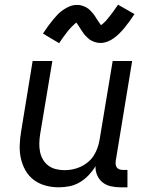

<svg xmlns="http://www.w3.org/2000/svg" viewBox="-20 -790 640 818"><path d="M230 8Q201 8 173.5 0.5Q146 -7 124 -23.5Q102 -40 88.5 -64Q75 -88 69 -115Q63 -142 64 -171.5Q65 -201 70 -230L119 -530H203L151 -218Q148 -199 147.5 -180Q147 -161 150.5 -143.5Q154 -126 163 -110.5Q172 -95 186 -84.5Q200 -74 218 -69.5Q236 -65 255 -65Q272 -65 289.5 -68.5Q307 -72 323.5 -79.5Q340 -87 354.5 -99Q369 -111 379 -126.5Q389 -142 395 -159Q401 -176 404 -193L460 -530H543L473 -104Q472 -96 473 -88.5Q474 -81 478.5 -75.5Q483 -70 490 -68Q497 -66 505 -66H523V8H493Q472 8 452 3.5Q432 -1 417 -13Q402 -25 394 -43.5Q386 -62 387 -82Q375 -62 358 -44Q341 -26 320 -13.5Q299 -1 276 3.5Q253 8 230 8ZM232 -606 163 -647Q174 -664 185 -679Q196 -694 206 -706Q216 -718 225.5 -728Q235 -738 248.5 -747.5Q262 -757 277 -763Q292 -769 307 -769Q313 -769 318 -768.5Q323 -768 328 -766.5Q333 -765 338 -763Q343 -761 347.5 -758.5Q352 -756 356 -753Q360 -750 363 -747Q366 -744 370 -739.5Q374 -735 377.5 -731Q381 -727 383.5 -723Q386 -719 388.5 -715Q391 -711 393.5 -707Q396 -703 399 -699Q402 -695 405 -690Q408 -685 410 -683Q414 -685 420 -690.5Q426 -696 429.5 -699.5Q433 -703 436.5 -707.5Q440 -712 444 -717Q448 -722 452.5 -727.5Q457 -733 462 -740Q467 -747 472 -754.5Q477 -762 483 -770L553 -730Q541 -712 530.5 -697.5Q520 -683 510 -671Q500 -659 490 -649Q480 -639 467 -629Q454 -619 438.5 -613Q423 -607 408 -607Q402 -607 395.5 -608Q389 -609 383.5 -611Q378 -613 372.5 -615.5Q367 -618 362 -621.5Q357 -625 353 -629Q349 -633 344.5 -637.5Q340 -642 336.5 -647Q333 -652 330 -656.5Q327 -661 324 -665.5Q321 -670 317.5 -676Q314 -682 310.5 -686.5Q307 -691 305 -694Q302 -691 295.5 -685.5Q289 -680 286 -676.5Q283 -673 279 -669Q275 -665 271 -660Q267 -655 262.5 -649Q258 -643 253 -636.5Q248 -630 243 -622.5Q238 -615 232 -606Z"/></svg>

Font: Iosevka Curly Extended
Style: Italic
Weight: 400
Width: 7
Italic angle: -9°
Monospace: yes
Designer: Belleve Invis
Foundry: Belleve Invis
Version: Version 11.1.0; ttfautohint (v1.8.3)